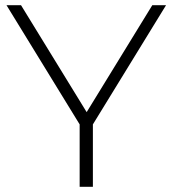

<svg xmlns="http://www.w3.org/2000/svg" viewBox="-20 -720 665 740"><path d="M287 0V-254L299 -221L5 -700H61L328 -265H300L567 -700H620L326 -221L338 -254V0Z"/></svg>

Font: Montserrat Thin Light
Style: Regular
Weight: 300
Version: Version 9.000